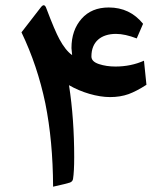

<svg xmlns="http://www.w3.org/2000/svg" viewBox="-20 -703 621 724"><path d="M417.5 -575.2C440.4 -575.2 466.3 -569.3 495.6 -558.1L519.5 -613.3C486.3 -654.3 443.4 -674.8 390.1 -674.8C346.7 -674.8 312.5 -660.6 287.6 -632.3C262.2 -603.5 249.5 -566.9 249.5 -521.5C249.5 -518.6 250.5 -509.8 252 -495.1C234.9 -507.3 219.2 -527.3 204.1 -555.2C192.9 -575.7 176.3 -614.3 154.8 -671.4C149.9 -685.5 143.1 -687 134.3 -675.8L61 -581.1C101.6 -496.6 131.3 -407.2 150.9 -313.5C169.9 -219.2 179.7 -114.7 180.2 1C215.8 -6.8 236.8 -12.2 243.7 -14.6C250.5 -17.1 254.4 -22 255.4 -28.3C258.3 -46.9 259.8 -74.2 259.8 -109.9C259.8 -206.1 253.4 -296.9 240.2 -381.8C287.1 -354.5 346.7 -336.9 395 -336.9C420.9 -336.9 444.3 -340.8 464.8 -348.1C484.9 -355.5 507.3 -367.2 532.2 -383.3L522.9 -474.1C490.2 -459.5 454.1 -452.1 415.5 -452.1C392.6 -452.1 372.1 -455.1 353 -461.4C334 -467.8 324.7 -477.1 324.7 -490.2C324.7 -545.4 360.8 -575.2 417.5 -575.2Z"/></svg>

Font: Sahel SemiBold
Style: Bold
Weight: 600
Foundry: Saber Rastikerdar (saber.rastikerdar@gmail.com)
Version: Version 3.4.0